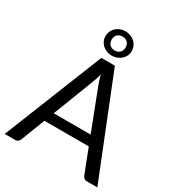

<svg xmlns="http://www.w3.org/2000/svg" viewBox="-216 -1071 1109 1205"><g transform="rotate(30 338.5 -468.5)"><path d="M472 -266 359.5 -557.5Q354.5 -570.5 349 -587.8Q343.5 -605 338.5 -624.5Q328 -584 317 -557L204.5 -266ZM674 0H599Q586 0 578 -6.5Q570 -13 566 -23L499 -196H177.5L110.5 -23Q107.5 -14 99 -7Q90.5 0 78 0H3L289.5 -716.5H387.5ZM243.5 -848.5Q243.5 -868 251.2 -884.5Q259 -901 271.8 -912.5Q284.5 -924 301.5 -930.5Q318.5 -937 337.5 -937Q357 -937 374.5 -930.5Q392 -924 405 -912.5Q418 -901 425.8 -884.5Q433.5 -868 433.5 -848.5Q433.5 -829 425.8 -813Q418 -797 405 -785.5Q392 -774 374.5 -767.5Q357 -761 337.5 -761Q318.5 -761 301.5 -767.5Q284.5 -774 271.8 -785.5Q259 -797 251.2 -813Q243.5 -829 243.5 -848.5ZM288 -848.5Q288 -826.5 301.5 -812.5Q315 -798.5 339 -798.5Q361.5 -798.5 375.2 -812.5Q389 -826.5 389 -848.5Q389 -871 375.2 -885Q361.5 -899 339 -899Q315 -899 301.5 -885Q288 -871 288 -848.5Z"/></g></svg>

Font: Lato-Regular
Style: Regular
Weight: 400
Designer: Lukasz Dziedzic with Adam Twardoch and Botio Nikoltchev
Foundry: tyPoland Lukasz Dziedzic
Version: Version 2.015; 2015-08-06; http://www.latofonts.com/